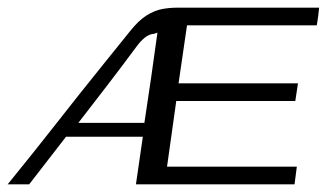

<svg xmlns="http://www.w3.org/2000/svg" viewBox="-43 -480 851 500"><path d="M-23 0Q12 -43 43.5 -82.5Q75 -122 104.5 -159.5Q134 -197 164 -235Q194 -273 226.5 -313Q259 -353 295 -398Q318 -427 339 -440Q360 -453 379.5 -456.5Q399 -460 417 -460H788Q787 -448 785.5 -437Q784 -426 782 -414H444L422 -263H733L726 -217Q649 -217 571.5 -217Q494 -217 416 -217L392 -46H730L724 0Q621 0 518 0Q415 0 311 0L329 -124H129Q105 -93 81 -62Q57 -31 33 0ZM161 -160Q204 -160 247.5 -160Q291 -160 333 -160Q342 -219 350.5 -277.5Q359 -336 367 -395Q365 -394 363 -393.5Q361 -393 358 -392Q345 -391 333.5 -381.5Q322 -372 312 -358Q275 -308 237 -258.5Q199 -209 161 -160Z"/></svg>

Font: Genos
Style: Italic
Weight: 400
Italic angle: -8°
Version: Version 1.010